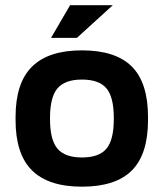

<svg xmlns="http://www.w3.org/2000/svg" viewBox="-20 -700 597 729"><path d="M39.1 -255.9Q39.1 -385.3 101.6 -447Q164.1 -508.8 291 -508.8Q418.9 -508.8 480.5 -447.3Q542 -385.7 542 -255.9V-244.1Q542 -114.3 480.5 -52.7Q418.9 8.8 291 8.8Q164.1 8.8 101.6 -53Q39.1 -114.7 39.1 -244.1ZM169.9 -248Q169.9 -168.9 198.2 -135.5Q226.6 -102.1 291 -102.1Q356 -102.1 384 -135.3Q412.1 -168.5 412.1 -248V-252Q412.1 -331.5 384 -364.7Q356 -397.9 291 -397.9Q226.6 -397.9 198.2 -364.5Q169.9 -331.1 169.9 -252ZM173.8 -556.2 246.1 -680.2H408.2L272 -556.2Z"/></svg>

Font: LT Wave Text Bold
Style: Regular
Weight: 700
Designer: Daniel Lyons
Version: Version 2.5 (Glyphs App)